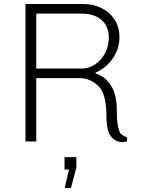

<svg xmlns="http://www.w3.org/2000/svg" viewBox="-20 -706 710 958"><path d="M576 -521Q576 -462 542 -413.5Q508 -365 457 -344V-339Q501 -328 532 -282Q563 -236 563 -153Q563 -96 570 -69.5Q577 -43 584.5 -36.5Q592 -30 614 -20V-1Q602 3 589 3Q558 3 534.5 -24.5Q511 -52 511 -127Q511 -241 469 -278.5Q427 -316 382 -316H161V0H107V-686H396Q445 -686 486 -666Q527 -646 551.5 -608.5Q576 -571 576 -521ZM161 -638V-364H389Q425 -364 456 -385.5Q487 -407 505 -442.5Q523 -478 523 -517Q523 -575 486.5 -606.5Q450 -638 389 -638ZM324 140H302V78H361V130L334 232H303Z"/></svg>

Font: Chivo Thin
Style: Regular
Weight: 100
Designer: Hector Gatti
Foundry: Omnibus-Type
Version: Version 1.007